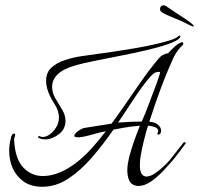

<svg xmlns="http://www.w3.org/2000/svg" viewBox="-20 -699 760 733"><path d="M153 -167Q138 -167 129 -172Q125 -173 125 -176Q125 -178 127.5 -179Q130 -180 134 -178Q140 -176 143 -176Q156 -176 170 -186Q184 -196 194.5 -213Q205 -230 205 -251Q205 -263 200 -278Q195 -292 186 -305.5Q177 -319 171 -332Q163 -349 159.5 -363Q156 -377 156 -390Q156 -422 176 -440.5Q196 -459 227.5 -469.5Q259 -480 294 -485Q329 -490 358 -494Q383 -497 418.5 -502.5Q454 -508 493 -514.5Q532 -521 567.5 -529Q603 -537 628.5 -545Q654 -553 661 -561Q663 -563 665 -563Q668 -563 668.5 -560Q669 -557 666 -554Q655 -542 620 -530Q585 -518 537.5 -507Q490 -496 439 -486Q388 -476 343 -467Q298 -458 270 -450Q179 -425 179 -367Q179 -344 192 -322.5Q205 -301 217.5 -280Q230 -259 230 -237Q230 -206 204.5 -186.5Q179 -167 153 -167ZM141 14Q99 14 71 -5.5Q43 -25 29 -56Q15 -87 15 -123Q15 -147 21 -169Q24 -189 35 -189Q38 -189 38 -185Q38 -181 35.5 -174.5Q33 -168 34 -166Q37 -94 68 -60.5Q99 -27 144 -27Q208 -27 279 -84Q305 -105 331.5 -134.5Q358 -164 384 -198Q372 -196 360.5 -193Q349 -190 338 -187Q324 -183 312 -180Q300 -177 291 -176Q287 -175 283 -175Q279 -175 276 -175Q265 -175 264 -179Q263 -183 266 -187Q272 -195 283.5 -202.5Q295 -210 305 -211Q326 -214 352 -218.5Q378 -223 406 -227Q444 -279 480 -332Q516 -385 546 -426Q557 -440 566.5 -452Q576 -464 586 -476Q599 -492 622 -496Q627 -502 642 -516.5Q657 -531 669 -536Q673 -538 674 -538Q679 -538 679.5 -533.5Q680 -529 678 -527Q669 -520 659 -506.5Q649 -493 643 -480Q616 -421 593 -359Q570 -297 550 -234Q572 -233 583.5 -222.5Q595 -212 595 -201Q595 -187 586.5 -185.5Q578 -184 582 -192Q584 -195 584 -200Q584 -208 573 -213Q562 -218 545 -219Q538 -197 529.5 -163Q521 -129 516 -98Q515 -89 514.5 -81.5Q514 -74 514 -68Q514 -45 521 -35Q528 -25 539 -25Q553 -25 570.5 -36.5Q588 -48 605 -64Q622 -80 633 -94Q635 -96 644 -108Q653 -120 664 -133.5Q675 -147 681 -155Q682 -157 686.5 -155.5Q691 -154 689 -152Q665 -118 638 -85Q625 -70 603.5 -47Q582 -24 557 -6.5Q532 11 508 11Q505 11 502 10.5Q499 10 496 9Q480 5 473 -11Q466 -27 466 -49Q466 -60 468 -73Q470 -86 473 -99Q480 -126 491 -157.5Q502 -189 514 -219Q511 -219 508.5 -218.5Q506 -218 503 -218Q478 -216 453 -211.5Q428 -207 413 -204Q375 -149 332 -99Q289 -49 241.5 -17.5Q194 14 141 14ZM431 -231Q456 -233 478.5 -234Q501 -235 521 -235Q529 -253 535.5 -268.5Q542 -284 546 -296Q563 -340 577 -378Q591 -416 591 -423Q591 -426 579 -424Q567 -422 550 -402Q523 -370 493 -324.5Q463 -279 431 -231ZM720 -599Q720 -596 709.5 -600.5Q699 -605 683.5 -613Q668 -621 652 -627Q637 -634 627.5 -637.5Q618 -641 607 -647Q591 -655 591 -662V-664Q591 -677 603 -679Q606 -679 612 -677L655 -648Q691 -625 705 -614.5Q719 -604 720 -599Z"/></svg>

Font: Grey Qo
Style: Regular
Weight: 400
Designer: Robert E. Leuschke
Foundry: Robert E. Leuschke
Version: Version 2.010